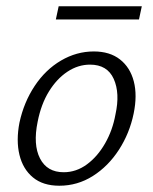

<svg xmlns="http://www.w3.org/2000/svg" viewBox="-20 -584 488 612"><path d="M169 8Q117 8 85 -18.5Q53 -45 42 -90.5Q31 -136 42 -193Q56 -258 90.5 -310Q125 -362 174.5 -391Q224 -420 279 -420Q330 -420 362.5 -394.5Q395 -369 406.5 -324.5Q418 -280 406 -222Q393 -159 359 -106.5Q325 -54 276 -23Q227 8 169 8ZM183 -35Q223 -35 257 -60Q291 -85 315 -127Q339 -169 348 -219Q363 -287 342.5 -332.5Q322 -378 267 -378Q229 -378 195 -355.5Q161 -333 136 -292.5Q111 -252 100 -196Q85 -123 107.5 -79Q130 -35 183 -35ZM158 -522 167 -564H432L423 -522Z"/></svg>

Font: Ysabeau Infant Light
Style: Italic
Weight: 300
Italic angle: -12°
Designer: Christian Thalmann (Catharsis Fonts)
Version: Version 2.001;gftools[0.9.30]; featfreeze: ss01,ss02,lnum